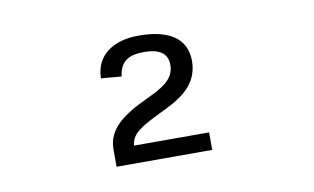

<svg xmlns="http://www.w3.org/2000/svg" viewBox="-43 -907 706 432"><g transform="rotate(-10 310.0 -691.0)"><path d="M293 -832C235 -832 193.5 -804.5 193 -752L239.5 -748C244 -783.5 265 -793.5 299 -793.5C330 -793.5 352 -783.5 352 -755C352 -720.5 321.5 -705.5 286.5 -689C228.5 -662 193 -635 193 -590V-550H411.5V-590H240C242.5 -616.5 262.5 -628.5 309.5 -651.5C347.5 -670 401.5 -693.5 401.5 -755C401.5 -809 358.5 -832 293 -832Z"/></g></svg>

Font: Monaspace Krypton ExtraLight
Style: Regular
Weight: 200
Designer: Riley Cran & the Lettermatic Team
Foundry: Lettermatic
Version: Version 1.101 (Monaspace Krypton)